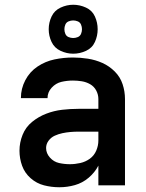

<svg xmlns="http://www.w3.org/2000/svg" viewBox="-20 -780 616 808"><path d="M230 8Q263 8 295 -1Q327 -10 353 -32Q379 -54 394 -83V0H506V-363Q506 -395 496 -425.5Q486 -456 463 -479Q440 -502 411 -515Q382 -528 350 -533Q318 -538 287 -538Q248 -538 209.5 -530Q171 -522 138 -500Q105 -478 86.5 -442.5Q68 -407 68 -368V-367H180Q180 -367 180 -367Q180 -367 180 -367Q180 -392 197.5 -411Q215 -430 238.5 -435.5Q262 -441 287 -441Q305 -441 324 -438Q343 -435 359.5 -425.5Q376 -416 385 -399Q394 -382 394 -363V-322H310Q276 -322 241.5 -318Q207 -314 174.5 -301.5Q142 -289 115 -267Q88 -245 75 -212.5Q62 -180 62 -146Q62 -113 73 -82.5Q84 -52 109 -30Q134 -8 165.5 0Q197 8 229 8ZM274 -89Q251 -89 228.5 -94Q206 -99 190 -117Q174 -135 174 -157Q174 -174 184.5 -188Q195 -202 210.5 -209Q226 -216 242.5 -219.5Q259 -223 276 -224.5Q293 -226 310 -226H394V-189Q394 -167 385 -146Q376 -125 358 -112Q340 -99 318 -94Q296 -89 274 -89ZM288 -554Q316 -554 342 -566Q368 -578 379.5 -603.5Q391 -629 391 -657Q391 -685 379.5 -710.5Q368 -736 342 -748Q316 -760 288 -760Q261 -760 235 -748Q209 -736 197 -710.5Q185 -685 185 -657Q185 -629 197 -603.5Q209 -578 235 -566Q261 -554 288 -554ZM288 -620Q278 -620 268.5 -624Q259 -628 255 -637.5Q251 -647 251 -657Q251 -667 255 -676.5Q259 -686 268.5 -690Q278 -694 288 -694Q298 -694 307.5 -690Q317 -686 321 -676.5Q325 -667 325 -657Q325 -647 321 -637.5Q317 -628 307.5 -624Q298 -620 288 -620Z"/></svg>

Font: Iosevka Sparkle Semibold
Style: Regular
Weight: 600
Designer: Belleve Invis
Foundry: Belleve Invis
Version: Version 4.5.0; ttfautohint (v1.8.3)